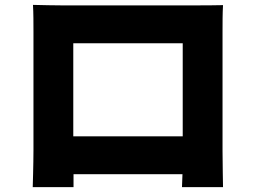

<svg xmlns="http://www.w3.org/2000/svg" viewBox="-20 -743 1040 786"><path d="M728 -566V-185H280V-566ZM891 -614C891 -648 891 -689 893 -722C853 -721 815 -721 788 -721H230C201 -721 156 -722 115 -723C117 -692 117 -646 117 -614V-128C117 -73 114 23 114 23H281V-30H727L725 23H893C893 23 891 -83 891 -126Z"/></svg>

Font: Noto Sans Korean Black
Style: Bold
Weight: 900
Designer: Ryoko NISHIZUKA (kana & ideographs); Paul D. Hunt (Latin, Greek & Cyrillic); Wenlong ZHANG (bopomofo); Sandoll Communica
Foundry: Adobe Systems Incorporated
Version: Version 1.000;PS 1;hotconv 1.0.78;makeotf.lib2.5.61930